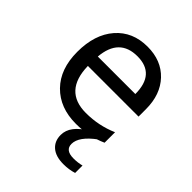

<svg xmlns="http://www.w3.org/2000/svg" viewBox="-207 -676 1013 1013"><g transform="rotate(45 300.0 -169.5)"><path d="M535.2 -251H157.2Q161.1 -67.9 325.2 -67.9Q420.4 -67.9 505.9 -105V-26.9Q424.8 9.8 328.1 9.8Q208.5 9.8 136.7 -63.2Q64.9 -136.2 64.9 -264.2Q64.9 -394 131.1 -470Q197.3 -545.9 308.1 -545.9Q411.6 -545.9 473.4 -480.5Q535.2 -415 535.2 -306.2ZM159.2 -323.2H439Q439 -472.2 306.2 -472.2Q171.9 -472.2 159.2 -323.2ZM508.8 140.6V195.8Q473.1 207 432.6 207Q374.5 207 343.8 180.4Q313 153.8 313 107.9Q313 37.6 405.8 -15.1H469.7Q386.7 45.9 386.7 101.1Q386.7 147.9 448.7 147.9Q481 147.9 508.8 140.6Z"/></g></svg>

Font: Noto Mono
Style: Regular
Weight: 400
Designer: Monotype Design Team
Foundry: Monotype Imaging Inc.
Version: Version 1.00